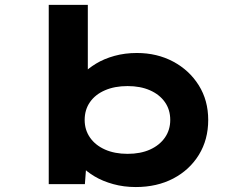

<svg xmlns="http://www.w3.org/2000/svg" viewBox="-20 -760 989 791"><path d="M539.3 10.6Q490.2 10.6 446.4 -1.5Q402.7 -13.6 369.9 -33.2Q337 -52.8 315.4 -75.8Q293.7 -98.7 288.3 -120.4L338.9 -123.5L329.7 -1.3H180.8V-740H341.8V-404.4L293.2 -408.3Q299.7 -431.6 321.2 -454.7Q342.7 -477.9 375.7 -497.9Q408.6 -517.9 451.6 -529.8Q494.6 -541.7 543.7 -541.7Q627 -541.7 693.6 -506.2Q760.1 -470.6 799 -408.4Q837.8 -346.3 837.8 -265.7Q837.8 -185 799.5 -122.4Q761.1 -59.9 693.9 -24.6Q626.6 10.6 539.3 10.6ZM505.6 -126.2Q558.9 -126.2 598.2 -143.9Q637.5 -161.7 659.5 -193.3Q681.4 -224.9 681.4 -265.7Q681.4 -308.1 659.2 -339.5Q636.9 -370.9 597.6 -388.1Q558.3 -405.4 505.6 -405.4Q452.4 -405.4 412.6 -388.1Q372.7 -370.9 350.8 -339.5Q328.8 -308.1 328.8 -265.7Q328.8 -224.9 350.8 -193.3Q372.7 -161.7 412.6 -143.9Q452.4 -126.2 505.6 -126.2Z"/></svg>

Font: Lexend Tera
Style: Regular
Weight: 400
Designer: Bonnie Shaver-Troup, Thomas Jockin
Foundry: Lexend
Version: Version 1.007